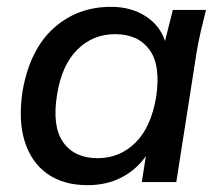

<svg xmlns="http://www.w3.org/2000/svg" viewBox="-20 -533 649 562"><path d="M236 9Q166 9 119 -24Q72 -57 52.5 -118.5Q33 -180 46 -266Q67 -387 136.5 -450Q206 -513 305 -513Q363 -513 405.5 -486Q448 -459 463 -413L486 -504H583Q575 -473 568 -442.5Q561 -412 556 -383L496 0H395L407 -76Q379 -36 335.5 -13.5Q292 9 236 9ZM266 -70Q330 -70 376 -115Q422 -160 437 -249Q451 -342 417.5 -387.5Q384 -433 317 -433Q252 -433 206.5 -388Q161 -343 147 -256Q132 -163 165 -116.5Q198 -70 266 -70Z"/></svg>

Font: Mulish SemiBold
Style: Italic
Weight: 600
Italic angle: -9°
Designer: Vernon Adams
Foundry: Vernon Adams
Version: Version 3.603; ttfautohint (v1.8.3)